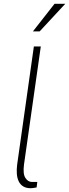

<svg xmlns="http://www.w3.org/2000/svg" viewBox="-20 -988 364 1012"><path d="M141.5 4Q118 4 102.5 -5.5Q87 -15 78.8 -32Q70.5 -49 68.8 -71.8Q67 -94.5 70.5 -121L158.5 -743H195L106.5 -121Q100 -71 114 -50Q128 -29 147.5 -29H176.5L173 0Q163.5 2 154.8 3Q146 4 141.5 4ZM153.5 -822.5 267.5 -968H324L189 -822.5Z"/></svg>

Font: Public Sans Thin Thin
Style: Italic
Weight: 250
Italic angle: -8°
Version: Version 2.001